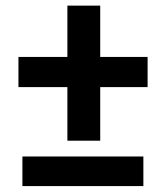

<svg xmlns="http://www.w3.org/2000/svg" viewBox="-20 -645 577 665"><path d="M491.2 -447.8V-343.3H327.1V-157.7H213.4V-343.3H43.9V-447.8H213.4V-625.5H327.1V-447.8ZM476.6 -103V-0.5H57.6V-103Z"/></svg>

Font: Vazirmatn RD UI SemiBold
Style: Regular
Weight: 600
Designer: Saber Rastikerdar
Foundry: Saber Rastikerdar
Version: Version 33.003